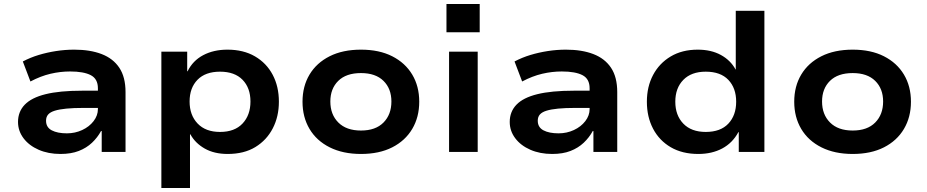

<svg xmlns="http://www.w3.org/2000/svg" viewBox="-20 -759 4629 959"><path d="M282 10Q221 10 173 -11Q125 -32 97.5 -68.5Q70 -105 70 -150Q70 -201 103.5 -236Q137 -271 207.5 -288.5Q278 -306 390 -306H488V-220H398Q347 -220 311.5 -216.5Q276 -213 253.5 -206Q231 -199 220.5 -187Q210 -175 210 -156Q210 -123 238.5 -108Q267 -93 314 -93Q355 -93 390.5 -109.5Q426 -126 447.5 -154Q469 -182 469 -214V-318Q469 -365 433.5 -383.5Q398 -402 330 -402Q281 -402 232 -390.5Q183 -379 132 -352L94 -452Q132 -472 173.5 -484.5Q215 -497 260 -504Q305 -511 351 -511Q430 -511 487.5 -489Q545 -467 576 -420.5Q607 -374 607 -299V0H488V-104L485 -105Q467 -72 439.5 -46Q412 -20 373.5 -5Q335 10 282 10Z M786 180V-501H915V-403H917Q943 -456 995 -483.5Q1047 -511 1116 -511Q1196 -511 1253.5 -477.5Q1311 -444 1342 -385.5Q1373 -327 1373 -251Q1373 -177 1342.5 -118Q1312 -59 1255.5 -24.5Q1199 10 1117 10Q1050 10 1002.5 -17Q955 -44 931 -88H929V180ZM1079 -100Q1152 -100 1191.5 -142Q1231 -184 1231 -252Q1231 -320 1191.5 -360.5Q1152 -401 1079 -401Q1006 -401 966.5 -360.5Q927 -320 927 -252Q927 -184 967 -142Q1007 -100 1079 -100Z M1783 10Q1693 10 1627 -23Q1561 -56 1526 -115Q1491 -174 1491 -251Q1491 -328 1526 -386.5Q1561 -445 1626.5 -478Q1692 -511 1783 -511Q1874 -511 1939 -478Q2004 -445 2039 -386.5Q2074 -328 2074 -251Q2074 -174 2039 -115Q2004 -56 1939 -23Q1874 10 1783 10ZM1783 -107Q1856 -107 1895.5 -147Q1935 -187 1935 -252Q1935 -316 1895.5 -355Q1856 -394 1783 -394Q1709 -394 1669.5 -355Q1630 -316 1630 -252Q1630 -187 1670 -147Q1710 -107 1783 -107Z M2210 -598V-739H2376V-598ZM2223 0V-501H2366V0Z M2738 10Q2677 10 2629 -11Q2581 -32 2553.5 -68.5Q2526 -105 2526 -150Q2526 -201 2559.5 -236Q2593 -271 2663.5 -288.5Q2734 -306 2846 -306H2944V-220H2854Q2803 -220 2767.5 -216.5Q2732 -213 2709.5 -206Q2687 -199 2676.5 -187Q2666 -175 2666 -156Q2666 -123 2694.5 -108Q2723 -93 2770 -93Q2811 -93 2846.5 -109.5Q2882 -126 2903.5 -154Q2925 -182 2925 -214V-318Q2925 -365 2889.5 -383.5Q2854 -402 2786 -402Q2737 -402 2688 -390.5Q2639 -379 2588 -352L2550 -452Q2588 -472 2629.5 -484.5Q2671 -497 2716 -504Q2761 -511 2807 -511Q2886 -511 2943.5 -489Q3001 -467 3032 -420.5Q3063 -374 3063 -299V0H2944V-104L2941 -105Q2923 -72 2895.5 -46Q2868 -20 2829.5 -5Q2791 10 2738 10Z M3468 10Q3388 10 3330.5 -23.5Q3273 -57 3242 -116Q3211 -175 3211 -251Q3211 -326 3242 -384.5Q3273 -443 3330 -477Q3387 -511 3465 -511Q3532 -511 3580.5 -484.5Q3629 -458 3654 -412H3655V-705H3798V0H3670V-99H3668Q3639 -45 3587.5 -17.5Q3536 10 3468 10ZM3505 -100Q3579 -100 3618 -141.5Q3657 -183 3657 -251Q3657 -319 3618 -360Q3579 -401 3505 -401Q3433 -401 3393 -360Q3353 -319 3353 -251Q3353 -183 3393 -141.5Q3433 -100 3505 -100Z M4239 10Q4149 10 4083 -23Q4017 -56 3982 -115Q3947 -174 3947 -251Q3947 -328 3982 -386.5Q4017 -445 4082.5 -478Q4148 -511 4239 -511Q4330 -511 4395 -478Q4460 -445 4495 -386.5Q4530 -328 4530 -251Q4530 -174 4495 -115Q4460 -56 4395 -23Q4330 10 4239 10ZM4239 -107Q4312 -107 4351.5 -147Q4391 -187 4391 -252Q4391 -316 4351.5 -355Q4312 -394 4239 -394Q4165 -394 4125.5 -355Q4086 -316 4086 -252Q4086 -187 4126 -147Q4166 -107 4239 -107Z"/></svg>

Font: Nunito Sans 7pt SemiExpanded
Style: Bold
Weight: 700
Width: 6
Designer: Vernon Adams
Foundry: Vernon Adams
Version: Version 3.101;gftools[0.9.27]